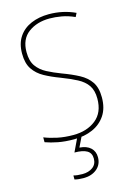

<svg xmlns="http://www.w3.org/2000/svg" viewBox="-141 -795 769 1106"><g transform="rotate(-15 243.5 -242.0)"><path d="M437 -182Q437 -118 408.5 -75.5Q380 -33 331.5 -11.5Q283 10 221 10Q167 10 125.5 2Q84 -6 51 -18V-47Q86 -33 129 -24Q172 -15 223 -15Q304 -15 357 -57Q410 -99 410 -182Q410 -231 389.5 -261Q369 -291 330 -311.5Q291 -332 236 -353Q185 -372 145 -394Q105 -416 81.5 -451Q58 -486 58 -544Q58 -604 85 -644Q112 -684 159 -704Q206 -724 265 -724Q349 -724 422 -690L411 -668Q371 -686 333.5 -692.5Q296 -699 263 -699Q187 -699 136 -661Q85 -623 85 -546Q85 -493 107 -462Q129 -431 166.5 -411.5Q204 -392 249 -375Q306 -354 348 -331.5Q390 -309 413.5 -274.5Q437 -240 437 -182ZM326 145Q326 188 295 214Q264 240 215 240Q184 240 162 234V210Q183 216 215 216Q252 216 276.5 198Q301 180 301 146Q301 113 276 98.5Q251 84 202 84L242 0H268L237 64Q280 67 303 88.5Q326 110 326 145Z"/></g></svg>

Font: Noto Sans Gurmukhi UI SemiCondensed Thin
Style: Regular
Weight: 100
Width: 4
Designer: Jelle Bosma - Monotype Design Team
Foundry: Monotype Imaging Inc.
Version: Version 2.004; ttfautohint (v1.8.4.7-5d5b)